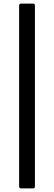

<svg xmlns="http://www.w3.org/2000/svg" viewBox="-20 -850 297 1055"><path d="M95.2 185.1Q90.8 185.1 87.9 182.1Q85 179.2 85 174.8V-819.8Q85 -824.2 87.9 -827.1Q90.8 -830.1 95.2 -830.1H162.1Q171.9 -830.1 171.9 -819.8V174.8Q171.9 185.1 162.1 185.1Z"/></svg>

Font: Sofia Sans
Style: Regular
Weight: 400
Designer: Botio Nikoltchev, Ani Petrova
Foundry: lettersoup
Version: Version 4.100